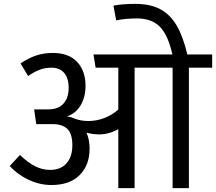

<svg xmlns="http://www.w3.org/2000/svg" viewBox="-20 -970 1114 990"><path d="M1074 -621H954V0H870V-621H674V0H590V-304Q542 -277 491 -277Q459 -277 426 -286Q442 -249 442 -204Q442 -119 391 -67.5Q340 -16 245 -16Q185 -16 127.5 -43Q70 -70 30 -114L83 -171Q123 -132 160.5 -113Q198 -94 239 -94Q293 -94 323 -128Q353 -162 353 -221Q353 -282 326.5 -306Q300 -330 252 -330H167L156 -406H228Q280 -406 307 -435.5Q334 -465 334 -517Q334 -568 310.5 -594.5Q287 -621 245 -621Q212 -621 183.5 -610Q155 -599 125 -578L86 -643Q126 -670 165.5 -683.5Q205 -697 252 -697Q334 -697 377.5 -651Q421 -605 421 -527Q421 -470 396 -427.5Q371 -385 324 -369Q340 -369 358 -361Q394 -346 435 -346Q477 -346 517 -361Q557 -376 590 -405V-621H473L462 -689H869Q846 -791 803.5 -833Q761 -875 686 -875Q629 -875 579 -865L565 -941Q610 -950 678 -950Q754 -950 805.5 -923Q857 -896 890.5 -839Q924 -782 946 -689H1074Z"/></svg>

Font: FiraGOUPP
Style: Medium
Weight: 400
Designer: bBox Type
Foundry: bBox Type GmbH
Version: Version 1.001